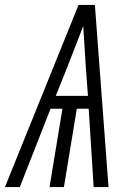

<svg xmlns="http://www.w3.org/2000/svg" viewBox="-35 -755 555 775"><path d="M-15 0 282 -735H348L403 0H343L323 -316H275L223 0H165L217 -316H169L45 0ZM190 -368H320L311 -490Q308 -530 306 -570Q304 -610 301 -650Q286 -610 270 -570Q254 -530 239 -490Z"/></svg>

Font: Iosevka Light
Style: Italic
Weight: 300
Italic angle: -9°
Monospace: yes
Designer: Belleve Invis
Foundry: Belleve Invis
Version: Version 32.5.0; ttfautohint (v1.8.4)